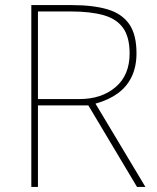

<svg xmlns="http://www.w3.org/2000/svg" viewBox="-20 -734 617 754"><path d="M103 0V-714H262Q345 -714 401.5 -697.5Q458 -681 487 -640Q516 -599 516 -525Q516 -472 497 -432.5Q478 -393 442 -367Q406 -341 355 -327L551 0H518L327 -320H129V0ZM129 -345H292Q379 -345 434 -392Q489 -439 489 -524Q489 -588 463.5 -624Q438 -660 386.5 -674.5Q335 -689 257 -689H129Z"/></svg>

Font: Noto Sans Symbols Thin
Style: Regular
Weight: 250
Version: Version 2.002